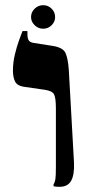

<svg xmlns="http://www.w3.org/2000/svg" viewBox="-20 -718 367 742"><path d="M210 4Q204 4 198 3.5Q192 3 187 2V-6Q192 -13 194 -25Q196 -37 196 -75V-298Q196 -341 188.5 -354Q181 -367 153 -371L70 -383Q46 -387 38 -403.5Q30 -420 30 -445Q30 -476 37.5 -507.5Q45 -539 54 -563.5Q63 -588 67 -598H86V-586Q86 -570 91 -562Q96 -554 111 -552L181 -541Q223 -535 233 -513.5Q243 -492 246 -446L266 -89Q268 -43 255 -19.5Q242 4 210 4ZM147 -607Q128 -607 114 -620.5Q100 -634 100 -652Q100 -671 114 -684.5Q128 -698 147 -698Q166 -698 179.5 -684.5Q193 -671 193 -652Q193 -634 179.5 -620.5Q166 -607 147 -607Z"/></svg>

Font: Frank Ruhl Libre ExtraBold
Style: Regular
Weight: 800
Designer: Yanek Iontef
Foundry: Fontef
Version: Version 6.003;gftools[0.9.30]